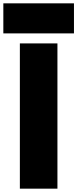

<svg xmlns="http://www.w3.org/2000/svg" viewBox="-69 -1130 463 1150"><path d="M50 0V-870H275V0ZM-49 -930V-1110H374V-930Z"/></svg>

Font: Boldonse
Style: Regular
Weight: 400
Designer: Universitype Foundry
Foundry: Universitype Foundry
Version: Version 1.000; ttfautohint (v1.8.4.7-5d5b)